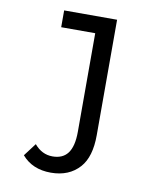

<svg xmlns="http://www.w3.org/2000/svg" viewBox="-83 -605 752 879"><g transform="rotate(10 293.0 -166.0)"><path d="M77.6 147.9 122.6 88.4Q157.7 130.4 207 130.4Q253.9 130.4 277.3 100.1Q302.2 67.9 302.2 -0.5V-459H144V-537.1H390.1V-0.5Q390.1 100.6 345.7 150.4Q296.9 205.1 212.4 205.1Q126.5 205.1 77.6 147.9Z"/></g></svg>

Font: Consola Mono
Style: Book
Weight: 400
Monospace: yes
Version: Version 2.001